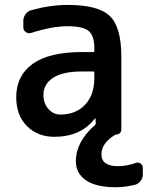

<svg xmlns="http://www.w3.org/2000/svg" viewBox="-20 -576 609 792"><path d="M369.1 -277.3Q369.1 -281.2 365.2 -281.2H318.4Q238.3 -281.2 198.7 -254.9Q159.2 -228.5 159.2 -184.6Q159.2 -149.4 179.7 -126.5Q200.2 -103.5 228.5 -103.5Q293 -103.5 331.1 -144Q369.1 -184.6 369.1 -253.9ZM456.1 196.3Q377 196.3 335 168Q293 139.6 293 88.9Q293 8.8 372.1 -60.5Q375 -63.5 375 -67.4L374 -86.9Q374 -87.9 373 -87.9Q372.1 -87.9 371.1 -86.9Q313.5 -11.7 204.1 -11.7Q134.8 -11.7 90.8 -56.2Q46.9 -100.6 46.9 -174.8Q46.9 -263.7 114.7 -312.5Q182.6 -361.3 318.4 -361.3H365.2Q369.1 -361.3 369.1 -365.2V-377.9Q369.1 -428.7 345.7 -448.2Q322.3 -467.8 258.8 -467.8Q194.3 -467.8 109.4 -440.4Q96.7 -436.5 86.4 -443.8Q76.2 -451.2 76.2 -462.9V-490.2Q76.2 -504.9 85.4 -517.6Q94.7 -530.3 109.4 -534.2Q187.5 -555.7 258.8 -555.7Q385.7 -555.7 433.1 -509.8Q480.5 -463.9 480.5 -342.8V-41Q480.5 -33.2 474.6 -27.3Q468.8 -21.5 460.9 -21.5Q458 -21.5 456.1 -20.5Q398.4 13.7 398.4 60.5Q398.4 109.4 466.8 109.4Q502.9 109.4 538.1 96.7Q548.8 91.8 559.1 98.1Q569.3 104.5 569.3 117.2V142.6Q569.3 158.2 560.1 170.4Q550.8 182.6 536.1 186.5Q495.1 196.3 456.1 196.3Z"/></svg>

Font: Gen Jyuu GothicL Medium
Style: Regular
Weight: 500
Designer: [Source Han Sans]
Ryoko NISHIZUKA  (kana & ideographs); Paul D. Hunt (Latin, Greek & Cyrillic); Wenlong ZHANG  (bopomofo
Version: Version 1.002.20150607